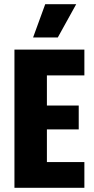

<svg xmlns="http://www.w3.org/2000/svg" viewBox="-20 -897 449 917"><path d="M49 0V-660H204V0ZM155 0V-123H383V0ZM155 -279V-393H356V-279ZM155 -537V-660H383V-537ZM256 -718H138L196 -877H344Z"/></svg>

Font: Bricolage Grotesque 24pt Condensed ExtraBold
Style: Regular
Weight: 800
Width: 3
Designer: Mathieu Triay
Foundry: Atelier Triay
Version: Version 1.001;gftools[0.9.33.dev8+g029e19f]